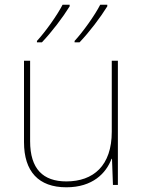

<svg xmlns="http://www.w3.org/2000/svg" viewBox="-20 -786 613 816"><path d="M436 -759V-766H406C383 -721 333 -651 297 -612V-606H318C360 -650 407 -712 436 -759ZM276 -759V-766H246C223 -721 173 -651 137 -612V-606H158C200 -650 247 -712 276 -759ZM481 -528H455V-226C455 -82 377 -15 262 -15C163 -15 108 -68 108 -186V-528H82V-182C82 -57 144 10 262 10C374 10 431 -50 454 -111H456L460 0H481Z"/></svg>

Font: Noto Sans Telugu Thin
Style: Regular
Weight: 100
Designer: Jelle Bosma - Monotype Design Team
Foundry: Monotype Imaging Inc.
Version: Version 2.005